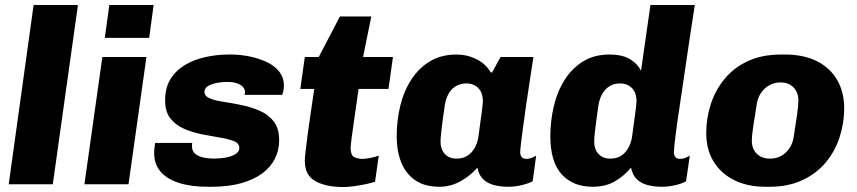

<svg xmlns="http://www.w3.org/2000/svg" viewBox="-20 -740 3441 771"><path d="M15 0 115 -720H293L192 0Z M319 0 391 -511H568L496 0ZM401 -588 419 -720H597L579 -588Z M816 10Q747 10 698.5 -5.5Q650 -21 624.5 -51Q599 -81 599 -126Q599 -137 600.5 -147.5Q602 -158 603 -166H752Q751 -161 751 -158.5Q751 -156 751 -152Q751 -133 764.5 -122Q778 -111 798.5 -107Q819 -103 838 -103Q849 -103 866.5 -104.5Q884 -106 900.5 -110.5Q917 -115 929 -123.5Q941 -132 941 -146Q941 -165 919 -173.5Q897 -182 863.5 -187.5Q830 -193 792 -200.5Q754 -208 720 -222.5Q686 -237 664.5 -264Q643 -291 643 -337Q643 -388 665 -423Q687 -458 723.5 -479.5Q760 -501 805.5 -511Q851 -521 897 -521H907Q946 -521 984 -513Q1022 -505 1053 -490Q1084 -475 1102 -451.5Q1120 -428 1120 -397Q1120 -385 1118 -376Q1116 -367 1113 -359H962Q963 -362 963.5 -365Q964 -368 964 -370Q964 -382 955 -391.5Q946 -401 930 -406Q914 -411 891 -411Q878 -411 862.5 -409Q847 -407 833 -402.5Q819 -398 810 -390.5Q801 -383 801 -371Q801 -354 822.5 -345Q844 -336 878 -331Q912 -326 950.5 -318Q989 -310 1023.5 -295Q1058 -280 1079.5 -252Q1101 -224 1101 -177Q1101 -137 1084 -103Q1067 -69 1033.5 -44Q1000 -19 949 -4.5Q898 10 829 10Z M1358 11Q1289 11 1246.5 -12.5Q1204 -36 1204 -94Q1204 -106 1207 -132Q1210 -158 1215 -196.5Q1220 -235 1227 -282Q1234 -329 1242 -383H1186L1204 -511H1260L1345 -674H1471L1438 -511H1558L1540 -383H1420Q1411 -319 1403.5 -268.5Q1396 -218 1392 -186Q1388 -154 1388 -146Q1388 -117 1402 -109.5Q1416 -102 1437 -102Q1448 -102 1468 -106Q1488 -110 1501 -115L1486 -10Q1470 -5 1446.5 0Q1423 5 1399 8Q1375 11 1358 11Z M1745 10Q1685 10 1647 -16.5Q1609 -43 1591 -88.5Q1573 -134 1573 -192Q1573 -257 1587.5 -316Q1602 -375 1632 -421Q1662 -467 1707 -494Q1752 -521 1813 -521Q1856 -521 1893 -502.5Q1930 -484 1951 -449H1956L1990 -511H2122Q2115 -463 2107 -413Q2099 -363 2092.5 -316Q2086 -269 2080.5 -229.5Q2075 -190 2072 -164Q2069 -138 2069 -128Q2069 -117 2075 -109.5Q2081 -102 2094 -102Q2105 -102 2115 -106Q2125 -110 2133 -115L2119 -12Q2099 -2 2072.5 4Q2046 10 2021 10Q1991 10 1965 3.5Q1939 -3 1921 -19.5Q1903 -36 1897 -67Q1869 -34 1829 -12Q1789 10 1745 10ZM1813 -103Q1838 -103 1856 -114Q1874 -125 1885.5 -145Q1897 -165 1901 -190Q1911 -263 1915 -294Q1919 -325 1919 -333Q1919 -368 1900.5 -386.5Q1882 -405 1852 -405Q1829 -405 1810.5 -394Q1792 -383 1781 -363Q1770 -343 1766 -316Q1757 -255 1753 -220Q1749 -185 1749 -173Q1749 -140 1766.5 -121.5Q1784 -103 1813 -103Z M2360 10Q2281 10 2235.5 -40Q2190 -90 2190 -193Q2190 -255 2204 -314Q2218 -373 2247.5 -419.5Q2277 -466 2321.5 -493.5Q2366 -521 2427 -521Q2480 -521 2510.5 -502Q2541 -483 2554 -456L2592 -720H2770Q2757 -636 2746.5 -565.5Q2736 -495 2727.5 -436.5Q2719 -378 2712 -332Q2705 -286 2700 -250.5Q2695 -215 2692 -190Q2689 -165 2687.5 -150Q2686 -135 2686 -129Q2686 -117 2692 -109.5Q2698 -102 2711 -102Q2722 -102 2732 -106Q2742 -110 2750 -115L2735 -12Q2717 -2 2690 4Q2663 10 2638 10Q2608 10 2582 3.5Q2556 -3 2538 -19.5Q2520 -36 2514 -67Q2487 -34 2449.5 -12Q2412 10 2360 10ZM2430 -103Q2456 -103 2473.5 -114Q2491 -125 2502.5 -145Q2514 -165 2518 -190Q2528 -263 2532 -294Q2536 -325 2536 -333Q2536 -368 2517.5 -386.5Q2499 -405 2470 -405Q2446 -405 2428 -394Q2410 -383 2398.5 -363Q2387 -343 2383 -316Q2374 -255 2370 -220Q2366 -185 2366 -173Q2366 -140 2383.5 -121.5Q2401 -103 2430 -103Z M3055 10Q2980 10 2926.5 -17.5Q2873 -45 2844.5 -93Q2816 -141 2816 -206Q2816 -265 2834 -321Q2852 -377 2889 -422.5Q2926 -468 2983 -494.5Q3040 -521 3117 -521H3132Q3208 -521 3261 -494Q3314 -467 3342 -418.5Q3370 -370 3370 -305Q3370 -247 3352 -190.5Q3334 -134 3297 -89Q3260 -44 3203 -17Q3146 10 3069 10ZM3072 -103Q3097 -103 3117 -114Q3137 -125 3150 -144.5Q3163 -164 3167 -189Q3175 -239 3180.5 -278Q3186 -317 3186 -336Q3186 -369 3166.5 -389Q3147 -409 3114 -409Q3089 -409 3069 -397.5Q3049 -386 3036 -367Q3023 -348 3019 -323Q3011 -273 3005 -234Q2999 -195 2999 -176Q2999 -142 3019 -122.5Q3039 -103 3072 -103Z"/></svg>

Font: Chivo Medium ExtraBold
Style: Italic
Weight: 800
Italic angle: -8.05°
Version: Version 2.002